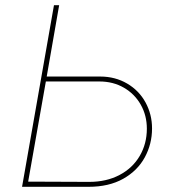

<svg xmlns="http://www.w3.org/2000/svg" viewBox="-20 -720 661 740"><path d="M79 -20 324 -19Q390 -19 440.5 -45.5Q491 -72 518.5 -119Q546 -166 546 -224Q546 -275 522.5 -316.5Q499 -358 457.5 -382Q416 -406 363 -406H144L148 -425H366Q424 -425 470 -398Q516 -371 541 -325Q566 -279 566 -225Q566 -165 538 -113.5Q510 -62 455 -31Q400 0 321 0H76ZM188 -700H208L159 -419L158 -413L85 0H65Z"/></svg>

Font: Fixel Italic Variable Display Thin
Style: Italic
Weight: 100
Italic angle: -10°
Designer: AlfaBravo + MacPaw
Foundry: Kyrylo Tkachov, Marchela Mozhyna, Serhii Makarenko, Maria Weinstein, Zakhar Kryvoshyya
Version: Version 1.210;Glyphs 3.2 (3217)